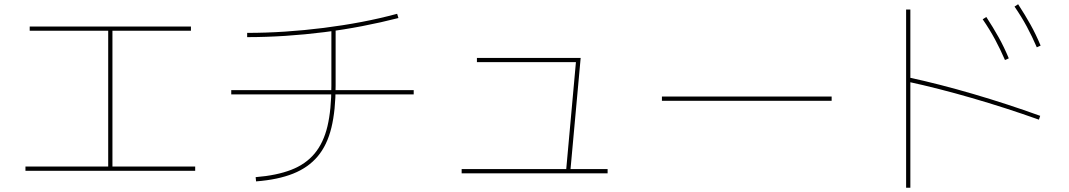

<svg xmlns="http://www.w3.org/2000/svg" viewBox="-20 -825 5040 905"><path d="M100 -20V-40H490V-680H120V-700H880V-680H510V-40H900V-20Z M1185 10Q1284 2 1352.5 -24.5Q1421 -51 1463 -101.5Q1505 -152 1523.5 -230Q1542 -308 1542 -420V-690H1562V-420Q1562 -305 1542 -223Q1522 -141 1477.5 -88Q1433 -35 1361.5 -6.5Q1290 22 1187 30ZM1070 -380V-400H1930V-380ZM1145 -670Q1233 -670 1324 -676Q1415 -682 1506 -693.5Q1597 -705 1684 -721.5Q1771 -738 1852 -760L1858 -740Q1776 -719 1688 -702Q1600 -685 1509 -673.5Q1418 -662 1326 -656Q1234 -650 1145 -650Z M2648 -17 2696 -547 2711 -532H2228V-552H2717L2668 -15ZM2156 -8V-28H2844V-8Z M3100 -350V-370H3900V-350Z M4717 -542Q4695 -593 4670 -639.5Q4645 -686 4612 -734L4629 -745Q4661 -696 4687 -649.5Q4713 -603 4735 -550ZM4867 -602Q4845 -653 4820 -699.5Q4795 -746 4762 -794L4779 -805Q4811 -756 4837 -709.5Q4863 -663 4885 -610ZM4877 -261Q4720 -317 4561 -363Q4402 -409 4259 -440L4263 -460Q4407 -429 4567.5 -382Q4728 -335 4883 -279ZM4251 60V-780H4271V60Z"/></svg>

Font: M PLUS 1 Code Thin
Style: Regular
Weight: 250
Designer: Coji Morishita
Foundry: UNDERFOREST DESIGN
Version: Version 1.002